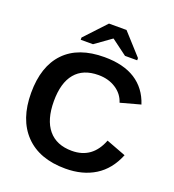

<svg xmlns="http://www.w3.org/2000/svg" viewBox="-159 -1018 1040 1150"><g transform="rotate(20 361.0 -443.0)"><path d="M388.2 -103.5Q519 -103.5 569.3 -234.4L694.8 -187Q654.3 -87.4 575.9 -38.8Q497.6 9.8 388.2 9.8Q222.2 9.8 131.6 -84.2Q41 -178.2 41 -347.2Q41 -516.6 128.4 -607.4Q215.8 -698.2 381.8 -698.2Q502.9 -698.2 579.1 -649.7Q655.3 -601.1 686 -506.8L559.1 -472.2Q543 -523.9 495.8 -554.4Q448.7 -585 384.8 -585Q287.1 -585 236.6 -524.4Q186 -463.9 186 -347.2Q186 -228.5 238 -166Q290 -103.5 388.2 -103.5ZM211.4 -747.1V-761.2L337.4 -896H449.2L571.3 -761.2V-747.1H493.7L394.5 -820.8H392.6L289.6 -747.1Z"/></g></svg>

Font: Arimo
Style: Bold
Weight: 700
Designer: Steve Matteson
Foundry: Monotype Imaging Inc.
Version: Version 1.33